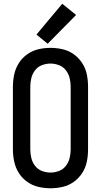

<svg xmlns="http://www.w3.org/2000/svg" viewBox="-20 -999 540 1027"><path d="M235 -765 387 -919 313 -979 175 -814ZM250 8Q283 8 315.5 0.5Q348 -7 375 -26.5Q402 -46 420 -74Q438 -102 444.5 -134.5Q451 -167 451 -200V-535Q451 -568 444.5 -600.5Q438 -633 420 -661Q402 -689 375 -708.5Q348 -728 315.5 -735.5Q283 -743 250 -743Q217 -743 185 -735.5Q153 -728 125.5 -708.5Q98 -689 80.5 -661Q63 -633 56 -600.5Q49 -568 49 -535V-200Q49 -167 56 -134.5Q63 -102 80.5 -74Q98 -46 125.5 -26.5Q153 -7 185 0.5Q217 8 250 8ZM250 -76Q227 -76 204.5 -84.5Q182 -93 167.5 -112Q153 -131 147.5 -154Q142 -177 142 -200V-535Q142 -558 147.5 -581Q153 -604 167.5 -623Q182 -642 204.5 -650.5Q227 -659 250 -659Q273 -659 295.5 -650.5Q318 -642 332.5 -623Q347 -604 352.5 -581Q358 -558 358 -535V-200Q358 -177 352.5 -154Q347 -131 332.5 -112Q318 -93 295.5 -84.5Q273 -76 250 -76Z"/></svg>

Font: Iosevka SS08 Medium
Style: Regular
Weight: 500
Monospace: yes
Designer: Belleve Invis
Foundry: Belleve Invis
Version: Version 3.4.3; ttfautohint (v1.8.3)